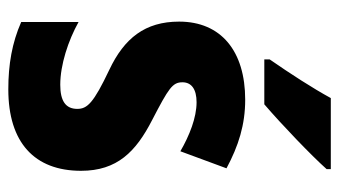

<svg xmlns="http://www.w3.org/2000/svg" viewBox="-197 -609 816 462"><g transform="rotate(90 211.0 -378.0)"><path d="M387 -756V-766H216C192 -722 157 -668 123 -619V-606H231C280 -648 355 -720 387 -756ZM391 -165C391 -252 345 -297 269 -336C192 -376 178 -385 178 -409C178 -431 195 -443 226 -443C263 -443 306 -426 344 -404L385 -515C331 -544 280 -560 220 -560C103 -560 32 -502 32 -401C32 -319 72 -269 148 -233C228 -195 242 -180 242 -156C242 -128 223 -115 184 -115C136 -115 78 -134 33 -159V-21C83 1 135 10 195 10C323 10 391 -53 391 -165Z"/></g></svg>

Font: Noto Sans Thai Looped Condensed ExtraBold
Style: Regular
Weight: 800
Width: 3
Designer: Sasikarn Vongin, Ben Mitchell
Foundry: The Fontpad Ltd
Version: Version 1.001